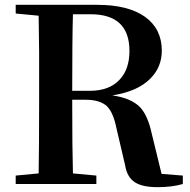

<svg xmlns="http://www.w3.org/2000/svg" viewBox="-20 -762 787 795"><path d="M352 -386Q434 -386 477 -434Q516 -477 516 -551Q516 -703 355 -703H282Q279 -602 279 -386ZM737 -35V0Q691 13 633 13Q570 13 539 -7Q506 -28 498 -78L462 -232Q449 -296 423 -322Q394 -349 334 -349H279Q279 -143 282 -44L379 -35V0H45V-35L140 -44Q142 -143 142 -346V-546L140 -697L45 -706V-742H383Q511 -742 581 -692Q650 -642 650 -552Q650 -484 602 -436Q549 -383 445 -367Q523 -356 560 -318Q592 -284 608 -210L649 -42Z"/></svg>

Font: `n[OS CN
Style: <[WOS[P|ûg*[NI>           
Weight: 700
Designer: Ryoko NISHIZUKA ¬âXZm¬º[P (kana & ideographs); Frank Grie√ühammer (Latin, Greek & Cyrillic); Wenlong ZHANG _ e¬á¬ü¬ô (b
Foundry: Adobe Systems Incorporated
Version: Version 1.00 April 7, 2017, initial release